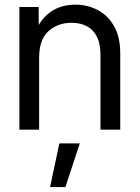

<svg xmlns="http://www.w3.org/2000/svg" viewBox="-20 -545 587 807"><path d="M144.5 -301.8V0H61.5V-515.6H142.6V-439.9Q169.4 -483.9 208.3 -504.6Q247.1 -525.4 295.9 -525.4Q348.1 -525.4 391.1 -502.7Q434.1 -480 459.7 -434.6Q485.4 -389.2 485.4 -320.3V0H402.3V-314.5Q402.3 -381.3 370.4 -415.3Q338.4 -449.2 280.3 -449.2Q224.1 -449.2 184.3 -414.6Q144.5 -379.9 144.5 -301.8ZM190.4 241.2 229.5 57.6H315.4L254.9 241.2Z"/></svg>

Font: Inter Display
Style: Regular
Weight: 400
Designer: Rasmus Andersson
Foundry: rsms
Version: Version 4.001;git-9221beed3